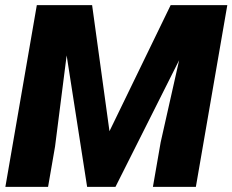

<svg xmlns="http://www.w3.org/2000/svg" viewBox="-20 -731 909 751"><path d="M408.2 -217.8 647.5 -710.9H869.1L746.1 0H578.1L608.4 -174.3L680.7 -495.6L431.6 0H320.8L240.7 -514.2L195.3 -157.7L168 0H1L124 -710.9H340.3Z"/></svg>

Font: Mardoto Black
Style: Italic
Weight: 900
Italic angle: -12°
Designer: Christian Robertson, Vahan Hovhannisyan
Foundry: Google
Version: Version 1.000